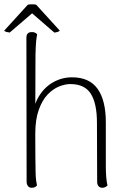

<svg xmlns="http://www.w3.org/2000/svg" viewBox="-32 -880 608 909"><path d="M118 9Q107 9 100.5 1Q94 -7 94 -20L93 -701Q93 -715 99.5 -721.5Q106 -728 117 -728Q127 -729 133.5 -725.5Q140 -722 144 -718Q141 -705 139 -683.5Q137 -662 136 -619L135 -332L121 -321Q126 -381 152.5 -424.5Q179 -468 220.5 -491Q262 -514 309 -514Q391 -514 430 -459.5Q469 -405 469 -301V-94Q469 -65 471 -40.5Q473 -16 477 -2Q473 2 467 5.5Q461 9 452 9Q441 9 434.5 1.5Q428 -6 428 -19L427 -299Q427 -390 398 -436Q369 -482 301 -482Q276 -482 247.5 -470.5Q219 -459 193.5 -432.5Q168 -406 151.5 -360Q135 -314 135 -246Q135 -178 135.5 -135Q136 -92 136.5 -66Q137 -40 139 -26Q141 -12 143 -2Q140 2 134 5.5Q128 9 118 9ZM14 -726Q10 -726 0 -728.5Q-10 -731 -12 -735L100 -858Q106 -859 113 -859.5Q120 -860 126.5 -859.5Q133 -859 139 -858L251 -735Q248 -731 239.5 -728.5Q231 -726 225 -726L120 -817Z"/></svg>

Font: Arima Thin ExtraLight
Style: Regular
Weight: 250
Version: Version 1.100